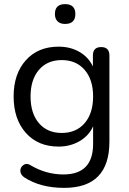

<svg xmlns="http://www.w3.org/2000/svg" viewBox="-20 -721 626 930"><path d="M295 -605Q272 -605 259 -617.5Q246 -630 246 -653Q246 -701 295 -701Q345 -701 345 -653Q345 -605 295 -605ZM291 189Q174 189 96 137Q79 124 78.5 107Q78 90 92.5 79Q107 68 124 77Q201 124 287 124Q431 124 431 -24V-109Q410 -63 365 -37Q320 -11 264 -11Q164 -11 105 -77.5Q46 -144 46 -254Q46 -363 105 -429Q164 -495 264 -495Q321 -495 365 -469.5Q409 -444 430 -399V-452Q430 -493 470 -493Q510 -493 510 -452V-35Q510 189 291 189ZM431 -254Q431 -335 390 -382.5Q349 -430 279 -430Q209 -430 168.5 -382.5Q128 -335 128 -254Q128 -172 168.5 -124.5Q209 -77 279 -77Q349 -77 390 -124.5Q431 -172 431 -254Z"/></svg>

Font: Nunito
Style: Regular
Weight: 400
Designer: Vernon Adams
Foundry: Vernon Adams
Version: Version 3.602